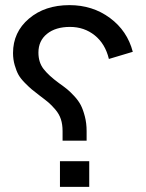

<svg xmlns="http://www.w3.org/2000/svg" viewBox="-20 -729 568 749"><path d="M317.9 -217.8V-180.2H224.1V-217.8Q224.1 -243.7 217.5 -263.9Q210.9 -284.2 195.8 -301.8Q180.7 -319.3 169.2 -329.1Q157.7 -338.9 134.8 -356Q113.8 -372.1 103.8 -380.4Q93.8 -388.7 76.9 -405.8Q60.1 -422.9 52 -437.5Q43.9 -452.1 37.4 -474.6Q30.8 -497.1 30.8 -522Q30.8 -603.5 92.8 -656.2Q154.8 -709 251 -709Q341.3 -709 408.9 -658.9Q476.6 -608.9 498 -526.9L404.8 -499Q390.6 -558.1 349.6 -591.1Q308.6 -624 252.9 -624Q196.8 -624 163.3 -596.9Q129.9 -569.8 129.9 -523.9Q129.9 -485.8 149.9 -460Q169.9 -434.1 210 -404.8Q230 -390.6 241.7 -381.1Q253.4 -371.6 269.8 -354Q286.1 -336.4 295.2 -318.8Q304.2 -301.3 311 -274.9Q317.9 -248.5 317.9 -217.8ZM328.1 0H213.9V-100.1H328.1Z"/></svg>

Font: LT Superior Med
Style: Regular
Weight: 500
Designer: Daniel Lyons
Foundry: LyonsType
Version: Version 1.000